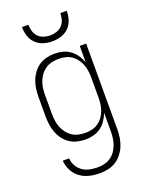

<svg xmlns="http://www.w3.org/2000/svg" viewBox="-175 -822 850 1127"><g transform="rotate(-20 250.0 -258.5)"><path d="M247 223Q215 223 183 215.5Q151 208 125 189Q99 170 84 140.5Q69 111 67 79H107Q108 104 120.5 126Q133 148 153 162Q173 176 197.5 181Q222 186 247 186Q268 186 289 181Q310 176 327.5 164.5Q345 153 357.5 135.5Q370 118 377.5 98Q385 78 388 57Q391 36 391 15V-102Q382 -78 367.5 -56.5Q353 -35 332.5 -20Q312 -5 287 1.5Q262 8 236 8Q211 8 185.5 2Q160 -4 138.5 -18.5Q117 -33 101.5 -54Q86 -75 77 -99Q68 -123 64.5 -148.5Q61 -174 61 -200V-320Q61 -346 64.5 -371.5Q68 -397 77 -421Q86 -445 101.5 -466Q117 -487 138.5 -501.5Q160 -516 185.5 -522Q211 -528 236 -528Q262 -528 287 -521.5Q312 -515 332.5 -500Q353 -485 367.5 -463.5Q382 -442 391 -418V-520H431V15Q431 41 427 67.5Q423 94 413 118Q403 142 386.5 163Q370 184 347.5 198Q325 212 299 217.5Q273 223 247 223ZM249 -29Q270 -29 291 -34Q312 -39 329 -51Q346 -63 358.5 -80Q371 -97 378.5 -117Q386 -137 388.5 -158Q391 -179 391 -200V-320Q391 -341 388.5 -362Q386 -383 378.5 -403Q371 -423 358.5 -440Q346 -457 329 -469Q312 -481 291 -486Q270 -491 249 -491Q228 -491 206.5 -486.5Q185 -482 167 -470Q149 -458 136 -441Q123 -424 115 -404Q107 -384 104 -362.5Q101 -341 101 -320V-200Q101 -179 104 -157.5Q107 -136 115 -116Q123 -96 136 -79Q149 -62 167 -50Q185 -38 206.5 -33.5Q228 -29 249 -29ZM250 -600Q222 -600 194.5 -608.5Q167 -617 147 -637Q127 -657 118.5 -684.5Q110 -712 110 -740H150Q150 -720 156 -699.5Q162 -679 176 -664.5Q190 -650 210 -643.5Q230 -637 250 -637Q270 -637 290 -643.5Q310 -650 324 -664.5Q338 -679 344 -699.5Q350 -720 350 -740H390Q390 -712 381.5 -684.5Q373 -657 353 -637Q333 -617 305.5 -608.5Q278 -600 250 -600Z"/></g></svg>

Font: Iosevka SS04 Extralight
Style: Regular
Weight: 200
Monospace: yes
Designer: Belleve Invis
Foundry: Belleve Invis
Version: Version 19.0.0; ttfautohint (v1.8.4)